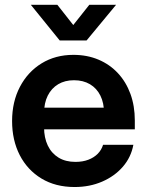

<svg xmlns="http://www.w3.org/2000/svg" viewBox="-20 -751 597 783"><path d="M284.2 11.7Q206.5 11.7 149.2 -22.9Q91.8 -57.6 60.5 -118.4Q29.3 -179.2 29.3 -257.3Q29.3 -335.9 61.3 -397Q93.3 -458 149.7 -492.7Q206.1 -527.3 279.3 -527.3Q335.4 -527.3 381.6 -507.8Q427.7 -488.3 460.9 -452.6Q494.1 -417 512 -367.9Q529.8 -318.8 529.8 -259.8V-223.6H79.6V-312H464.4L404.3 -289.6Q404.3 -331.1 389.4 -361.1Q374.5 -391.1 346.9 -407.5Q319.3 -423.8 281.7 -423.8Q244.6 -423.8 217.3 -407.5Q189.9 -391.1 174.8 -361.1Q159.7 -331.1 159.7 -289.6V-231.4Q159.7 -189.5 174.8 -157.7Q189.9 -126 218.5 -108.4Q247.1 -90.8 287.6 -90.8Q317.4 -90.8 340.3 -99.6Q363.3 -108.4 378.7 -124Q394 -139.6 400.4 -160.6H523.9Q514.6 -109.9 481 -71Q447.3 -32.2 396.5 -10.3Q345.7 11.7 284.2 11.7ZM213.9 -731.4 278.8 -648.9 344.2 -731.4H453.1V-731L333 -585.9H223.6L106 -731V-731.4Z"/></svg>

Font: Inter Cardless Display
Style: Bold
Weight: 700
Designer: Rasmus Andersson
Foundry: rsms
Version: Version 4.001;git-9221beed3